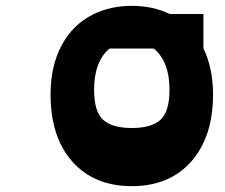

<svg xmlns="http://www.w3.org/2000/svg" viewBox="-20 -624 769 657"><path d="M676 -459Q709 -390 709 -301Q709 -156 634.5 -71.5Q560 13 431 13Q302 13 227.5 -71Q153 -155 153 -301Q153 -398 191 -469Q229 -540 299 -575V-576H301Q359 -604 431 -604Q503 -604 561 -576H676ZM560 -317Q560 -414 506 -458H355Q302 -414 302 -317Q302 -242 333 -214Q364 -186 431 -186Q498 -186 529 -214Q560 -242 560 -317Z"/></svg>

Font: OpenDyslexic
Style: Bold
Weight: 800
Designer: Abbie Gonzalez
Version: Version 0.920;hotconv 1.0.109;makeotfexe 2.5.65596